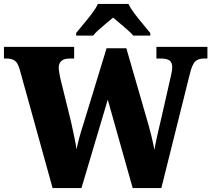

<svg xmlns="http://www.w3.org/2000/svg" viewBox="-26 -951 1069 971"><path d="M73 -602Q64 -633 49 -644Q34 -655 7 -655H-6V-714H349V-655H327Q271 -655 271 -608Q271 -600 274.5 -579Q278 -558 282 -543L333 -336Q340 -304 348.5 -264.5Q357 -225 361 -196Q367 -225 375 -254.5Q383 -284 395 -321L513 -707H613L715 -354Q729 -307 739 -266Q749 -225 755 -193Q760 -225 771 -273Q782 -321 792 -363L832 -539Q836 -556 840.5 -577Q845 -598 845 -610Q845 -635 831.5 -645Q818 -655 787 -655H765V-714H1023V-655H1005Q977 -655 961.5 -640.5Q946 -626 934 -577L790 0H645L519 -447L386 0H240ZM359 -784Q374 -803 396 -829Q418 -855 438.5 -882Q459 -909 469 -931H624Q634 -909 654.5 -882Q675 -855 697 -829Q719 -803 734 -784V-771H648Q640 -781 621 -798Q602 -815 581 -832.5Q560 -850 546 -862Q531 -850 511 -833Q491 -816 472.5 -799.5Q454 -783 445 -771H359Z"/></svg>

Font: Noto Serif Thai SemiCondensed Black
Style: Regular
Weight: 900
Width: 4
Designer: Monotype Design Team
Foundry: Monotype Imaging Inc.
Version: Version 2.002; ttfautohint (v1.8.4.7-5d5b)